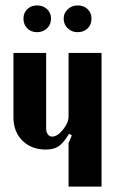

<svg xmlns="http://www.w3.org/2000/svg" viewBox="-20 -691 427 711"><path d="M66.9 -622.1Q66.9 -643.6 81.1 -657.2Q95.2 -670.9 117.2 -670.9Q139.2 -670.9 154.1 -657.2Q168.9 -643.6 168.9 -622.1Q168.9 -600.1 154.1 -585.9Q139.2 -571.8 117.2 -571.8Q95.2 -571.8 81.1 -585.9Q66.9 -600.1 66.9 -622.1ZM215.8 -622.1Q215.8 -643.1 231.2 -657Q246.6 -670.9 267.1 -670.9Q290 -670.9 304.4 -657.2Q318.8 -643.6 318.8 -622.1Q318.8 -599.6 304.4 -585.7Q290 -571.8 267.1 -571.8Q246.1 -571.8 231 -585.9Q215.8 -600.1 215.8 -622.1ZM235.8 -195.8Q215.8 -162.1 197.5 -149.7Q179.2 -137.2 149.9 -137.2Q96.2 -137.2 63 -170.2Q29.8 -203.1 29.8 -256.8V-495.1H150.9V-215.8Q150.9 -202.1 157 -193.6Q163.1 -185.1 172.9 -185.1Q192.4 -185.1 213.1 -210.7Q233.9 -236.3 233.9 -259.8V-495.1H356V0H233.9V-161.1L246.1 -189.9Z"/></svg>

Font: Moniqa Black Paragraph
Style: Regular
Weight: 900
Designer: Rajesh Rajput
Foundry: Rajesh Rajput
Version: Version 1.000